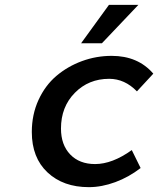

<svg xmlns="http://www.w3.org/2000/svg" viewBox="-20 -751 646 784"><path d="M311 -574.2 424.8 -731H544.9L396 -574.2ZM342.8 13.2Q238.3 13.2 174.1 -46.9Q109.9 -106.9 109.9 -211.9Q109.9 -283.2 137.2 -342.8Q164.6 -402.3 210.4 -441.2Q256.3 -480 314.7 -501.5Q373 -522.9 436 -522.9Q543.5 -522.9 606 -450.2L539.1 -377.9Q489.3 -429.2 425.8 -429.2Q341.8 -429.2 285.4 -371.8Q229 -314.5 229 -226.1Q229 -159.7 266.6 -120.4Q304.2 -81.1 368.2 -81.1Q438.5 -81.1 518.1 -138.2L554.2 -64.9Q506.3 -27.8 450.9 -7.3Q395.5 13.2 342.8 13.2Z"/></svg>

Font: Office Code Pro Medium Italic
Style: Regular
Weight: 500
Italic angle: -9°
Designer: Nathan Rutzky & Paul D. Hunt
Foundry: Adobe Systems Incorporated
Version: Version 1.004;PS 001.004;hotconv 1.0.70;makeotf.lib2.5.58329